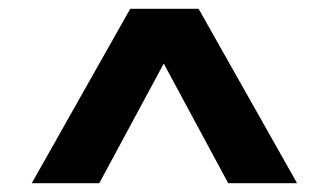

<svg xmlns="http://www.w3.org/2000/svg" viewBox="-20 -785 745 435"><path d="M275 -765H430L653 -370H497L351 -641L205 -370H52Z"/></svg>

Font: Application
Style: Bold
Weight: 700
Designer: Wei Huang
Foundry: Wei Huang
Version: Version 0.012